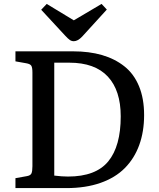

<svg xmlns="http://www.w3.org/2000/svg" viewBox="-20 -963 814 983"><path d="M357.9 -752Q346.7 -752 337.4 -758.3Q328.1 -764.6 312 -782.2L190.9 -913.1L219.2 -942.9L357.9 -858.9L500 -942.9L526.9 -914.1L400.9 -775.9Q378.4 -752 357.9 -752ZM59.1 0V-50.8L116.2 -61Q135.7 -64 140.9 -75Q146 -85.9 146 -111.8V-591.8Q146 -616.7 140.4 -626.2Q134.8 -635.7 113.8 -639.2L59.1 -648.9V-700.2H354Q436.5 -700.2 502.2 -681.2Q567.9 -662.1 616.7 -623.5Q665.5 -585 691.7 -521.7Q717.8 -458.5 717.8 -374Q717.8 -289.1 692.9 -220.5Q668 -151.9 619.1 -102.5Q570.3 -53.2 494.4 -26.6Q418.5 0 319.8 0ZM328.1 -59.1Q470.7 -59.1 534.4 -137Q598.1 -214.8 598.1 -367.2Q598.1 -500 532 -571Q465.8 -642.1 335 -642.1H257.8V-64Q297.9 -59.1 328.1 -59.1Z"/></svg>

Font: Literata Book Medium
Style: Regular
Weight: 500
Designer: Latin by Veronika Burian and Jose Scaglione. Greek by Irene Vlachou. Cyrillic by Vera Evstafieva
Foundry: TypeTogether
Version: Version 2.003;PS 002.003;hotconv 1.0.88;makeotf.lib2.5.64775